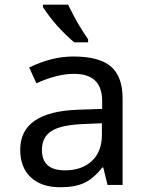

<svg xmlns="http://www.w3.org/2000/svg" viewBox="-20 -786 640 816"><path d="M437 0 418.9 -74.2H415Q377.4 -26.9 337.9 -8.5Q298.3 9.8 235.8 9.8Q156.2 9.8 111.1 -32.2Q65.9 -74.2 65.9 -149.9Q65.9 -312 314.9 -319.8L414.1 -323.2V-356.9Q414.1 -472.2 294.9 -472.2Q223.1 -472.2 134.8 -432.1L104 -499Q199.7 -545.9 291 -545.9Q401.9 -545.9 451.4 -503.4Q501 -460.9 501 -367.2V0ZM413.1 -262.2 334 -258.8Q238.3 -254.9 198.2 -228.8Q158.2 -202.6 158.2 -148.9Q158.2 -62 255.9 -62Q327.6 -62 370.4 -101.8Q413.1 -141.6 413.1 -213.9ZM354.5 -606H295.4Q214.4 -675.3 162.6 -755.9V-766.1H269.5Q311.5 -679.2 354.5 -619.1Z"/></svg>

Font: Apple Sans Adjectives
Style: Regular
Weight: 400
Monospace: yes
Foundry: Apple Sans Adjectives
Version: Version 0.01